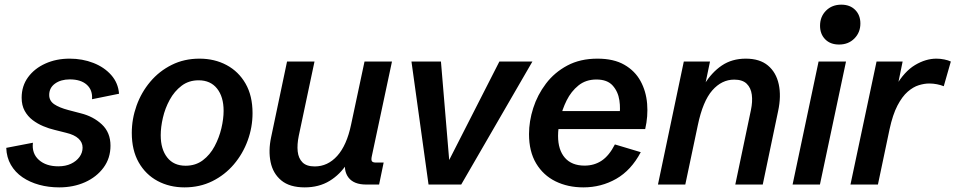

<svg xmlns="http://www.w3.org/2000/svg" viewBox="-20 -791 4096 823"><path d="M233.9 12.2Q188.5 12.2 148.2 1.2Q107.9 -9.8 76.4 -31.2Q44.9 -52.7 26.6 -84.5Q8.3 -116.2 6.8 -157.2L121.1 -179.2Q115.7 -133.3 146.5 -105.7Q177.2 -78.1 230 -78.1Q261.2 -78.1 284.4 -89.1Q307.6 -100.1 320.8 -118.4Q334 -136.7 334 -158.2Q334 -180.7 316.4 -197Q298.8 -213.4 263.7 -221.7L213.4 -234.4Q190.4 -239.7 165.8 -250Q141.1 -260.3 120.1 -276.1Q99.1 -292 85.9 -315.7Q72.8 -339.4 72.8 -372.1Q72.8 -422.4 100.3 -460Q127.9 -497.6 174.6 -518.6Q221.2 -539.6 278.3 -539.6Q333.5 -539.6 380.4 -521.2Q427.2 -502.9 457 -469Q486.8 -435.1 490.2 -389.2L374.5 -365.7Q377.4 -405.3 351.8 -428Q326.2 -450.7 279.3 -450.7Q240.7 -450.7 215.8 -432.6Q190.9 -414.6 190.9 -383.8Q190.9 -358.9 212.4 -344.2Q233.9 -329.6 272.9 -319.3L326.7 -305.2Q379.9 -292 416.7 -257.6Q453.6 -223.1 453.6 -166.5Q453.6 -112.8 423.8 -72.5Q394 -32.2 344.5 -10Q294.9 12.2 233.9 12.2Z M771 12.2Q707 12.2 655.8 -15.1Q604.5 -42.5 574.7 -94.7Q544.9 -147 544.9 -221.2Q544.9 -281.2 565.4 -338.4Q585.9 -395.5 624.3 -440.9Q662.6 -486.3 716.1 -512.9Q769.5 -539.6 835 -539.6Q899.9 -539.6 951.4 -512Q1002.9 -484.4 1032.7 -432.4Q1062.5 -380.4 1062.5 -306.2Q1062.5 -245.6 1041.7 -188.7Q1021 -131.8 982.4 -86.4Q943.8 -41 890.1 -14.4Q836.4 12.2 771 12.2ZM775.4 -80.6Q818.4 -80.6 849.4 -104Q880.4 -127.4 899.9 -164.1Q919.4 -200.7 929 -241.2Q938.5 -281.7 938.5 -315.9Q938.5 -376 910.4 -411.4Q882.3 -446.8 831.5 -446.8Q789.1 -446.8 758.3 -423.3Q727.5 -399.9 707.5 -363.3Q687.5 -326.7 678.2 -286.1Q668.9 -245.6 668.9 -211.4Q668.9 -151.4 696.8 -116Q724.6 -80.6 775.4 -80.6Z M1286.1 12.2Q1221.7 12.2 1185.8 -17.6Q1149.9 -47.4 1139.9 -96.4Q1129.9 -145.5 1142.1 -202.6L1210.4 -527.3H1328.1L1260.7 -209Q1252.9 -171.4 1256.1 -141.8Q1259.3 -112.3 1276.6 -95Q1293.9 -77.6 1329.1 -77.6Q1384.8 -77.6 1425.5 -122.8Q1466.3 -168 1484.9 -256.8L1542.5 -527.3H1660.2L1573.7 -121.1Q1570.3 -105.5 1574.2 -99.9Q1578.1 -94.2 1591.3 -94.2H1624.5L1605 0H1549.3Q1497.1 0 1474.1 -29.5Q1451.2 -59.1 1461.4 -108.9L1466.3 -134.3L1467.8 -90.3Q1438.5 -43.5 1392.8 -15.6Q1347.2 12.2 1286.1 12.2Z M1816.9 0 1743.7 -527.3H1870.1L1908.2 -72.3H1888.7L2120.6 -527.3H2262.2L1957 0Z M2480.5 12.2Q2414.1 12.2 2361.3 -13.7Q2308.6 -39.6 2278.1 -90.6Q2247.6 -141.6 2247.6 -216.3Q2247.6 -271 2265.6 -327.6Q2283.7 -384.3 2320.1 -432.4Q2356.4 -480.5 2411.6 -510Q2466.8 -539.6 2541 -539.6Q2610.8 -539.6 2656.2 -513.4Q2701.7 -487.3 2725.6 -443.6Q2749.5 -399.9 2753.9 -346.2Q2758.3 -292.5 2745.6 -237.8H2329.1L2344.7 -314.9H2656.7L2633.8 -287.1Q2640.6 -323.2 2635 -360.8Q2629.4 -398.4 2606.2 -424.3Q2583 -450.2 2536.6 -450.2Q2491.2 -450.2 2459.7 -424.8Q2428.2 -399.4 2408.9 -360.6Q2389.6 -321.8 2380.9 -281Q2372.1 -240.2 2372.1 -208.5Q2372.1 -148.4 2401.4 -114.7Q2430.7 -81.1 2485.8 -81.1Q2527.3 -81.1 2559.3 -102.5Q2591.3 -124 2615.7 -171.9L2726.6 -138.7Q2685.5 -61 2621.3 -24.4Q2557.1 12.2 2480.5 12.2Z M2800.3 0 2911.1 -527.3H3023.4L2998.5 -407.7L2999.5 -429.7Q3030.8 -481 3074.2 -510.3Q3117.7 -539.6 3176.8 -539.6Q3236.8 -539.6 3272 -510Q3307.1 -480.5 3318.1 -429.7Q3329.1 -378.9 3315.4 -314.9L3249.5 0H3131.8L3198.7 -318.8Q3206.5 -355.5 3202.6 -385Q3198.7 -414.6 3180.7 -432.1Q3162.6 -449.7 3127 -449.7Q3073.7 -449.7 3033.2 -403.6Q2992.7 -357.4 2971.2 -254.4L2917.5 0Z M3606.4 -527.3 3494.6 0H3377.4L3488.8 -527.3ZM3576.7 -600.1Q3539.1 -600.1 3517.1 -622.6Q3495.1 -645 3495.1 -680.7Q3495.1 -719.7 3520.8 -745.4Q3546.4 -771 3586.4 -771Q3623.5 -771 3645.8 -748.5Q3668 -726.1 3668 -690.4Q3668 -651.9 3642.3 -626Q3616.7 -600.1 3576.7 -600.1Z M3625.5 0 3737.3 -527.3H3849.1L3824.7 -408.2L3818.8 -420.4Q3856.4 -484.9 3902.3 -512.2Q3948.2 -539.6 3993.7 -539.6Q4011.2 -539.6 4027.8 -536.1Q4044.4 -532.7 4055.7 -527.3L4025.4 -421.4Q4012.2 -426.8 3996.1 -429.9Q3980 -433.1 3962.9 -433.1Q3942.4 -433.1 3918.5 -425.8Q3894.5 -418.5 3870.8 -397.9Q3847.2 -377.4 3826.9 -338.6Q3806.6 -299.8 3793 -236.8L3743.2 0Z"/></svg>

Font: Schibsted Grotesk SemiBold
Style: Italic
Weight: 600
Italic angle: -12°
Designer: Bakken & Baeck AS, Henrik Kongsvoll
Foundry: Schibsted ASA
Version: Version 1.100;gftools[0.9.25]